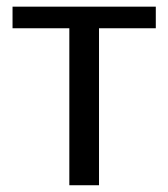

<svg xmlns="http://www.w3.org/2000/svg" viewBox="-20 -548 498 568"><path d="M272.9 -464.4V0H185.1V-464.4H17.1V-528.3H440.9V-464.4Z"/></svg>

Font: Arimo Nerd Font
Style: Regular
Weight: 400
Designer: Steve Matteson
Foundry: Monotype Imaging Inc.
Version: Version 1.33;Nerd Fonts 3.2.1